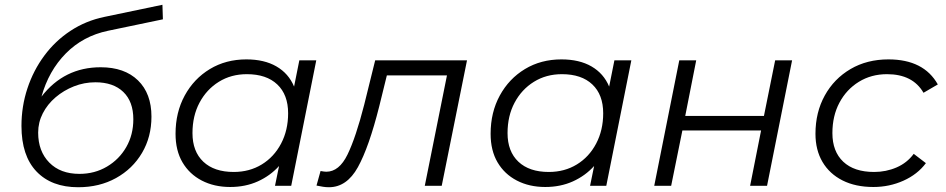

<svg xmlns="http://www.w3.org/2000/svg" viewBox="-20 -779 3965 805"><path d="M308 6Q196 6 133 -60Q70 -126 70 -251Q70 -333 95 -408.5Q120 -484 166 -546Q212 -608 276 -650Q340 -692 417 -708L661 -759L663 -698L433 -650Q328 -628 256 -555Q184 -482 154 -374Q249 -497 402 -497Q502 -497 558.5 -442Q615 -387 615 -290Q615 -205 575.5 -138Q536 -71 466.5 -32.5Q397 6 308 6ZM313 -50Q377 -50 428.5 -80.5Q480 -111 509.5 -162.5Q539 -214 539 -279Q539 -353 497 -393.5Q455 -434 380 -434Q333 -434 290 -417Q247 -400 213 -371Q179 -342 159.5 -304Q140 -266 140 -223Q140 -145 186.5 -97.5Q233 -50 313 -50Z M945 5Q878 5 826 -22Q774 -49 745 -98.5Q716 -148 716 -218Q716 -308 754.5 -378.5Q793 -449 860 -489.5Q927 -530 1013 -530Q1088 -530 1139 -500.5Q1190 -471 1213 -416L1235 -526H1306L1201 0H1133L1150 -83Q1113 -42 1061 -18.5Q1009 5 945 5ZM960 -58Q1026 -58 1077.5 -89.5Q1129 -121 1158.5 -177Q1188 -233 1188 -304Q1188 -382 1142.5 -425Q1097 -468 1015 -468Q949 -468 897.5 -436Q846 -404 816.5 -348.5Q787 -293 787 -221Q787 -144 832.5 -101Q878 -58 960 -58Z M1307 -1 1324 -62Q1340 -59 1348 -59Q1402 -59 1437 -131Q1472 -203 1507 -340L1553 -526H1938L1832 0H1761L1854 -463H1602L1570 -333Q1527 -162 1480.5 -78Q1434 6 1359 6Q1346 6 1334 4Q1322 2 1307 -1Z M2266 5Q2199 5 2147 -22Q2095 -49 2066 -98.5Q2037 -148 2037 -218Q2037 -308 2075.5 -378.5Q2114 -449 2181 -489.5Q2248 -530 2334 -530Q2409 -530 2460 -500.5Q2511 -471 2534 -416L2556 -526H2627L2522 0H2454L2471 -83Q2434 -42 2382 -18.5Q2330 5 2266 5ZM2281 -58Q2347 -58 2398.5 -89.5Q2450 -121 2479.5 -177Q2509 -233 2509 -304Q2509 -382 2463.5 -425Q2418 -468 2336 -468Q2270 -468 2218.5 -436Q2167 -404 2137.5 -348.5Q2108 -293 2108 -221Q2108 -144 2153.5 -101Q2199 -58 2281 -58Z M2723 0 2828 -526H2899L2853 -293H3183L3230 -526H3301L3196 0H3125L3171 -232H2841L2794 0Z M3642 5Q3567 5 3512.5 -22.5Q3458 -50 3428.5 -100Q3399 -150 3399 -218Q3399 -308 3438 -378.5Q3477 -449 3546 -489.5Q3615 -530 3705 -530Q3853 -530 3912 -425L3852 -390Q3807 -468 3699 -468Q3633 -468 3581 -436Q3529 -404 3499.5 -348.5Q3470 -293 3470 -221Q3470 -144 3515.5 -101Q3561 -58 3645 -58Q3695 -58 3739 -77Q3783 -96 3811 -134L3862 -95Q3827 -48 3768 -21.5Q3709 5 3642 5Z"/></svg>

Font: Montserrat
Style: Italic
Weight: 400
Italic angle: -11.3°
Designer: Julieta Ulanovsky
Foundry: Julieta Ulanovsky
Version: Version 9.000; ttfautohint (v1.8.4.7-5d5b)